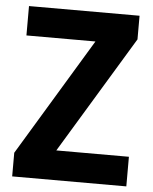

<svg xmlns="http://www.w3.org/2000/svg" viewBox="-52 -758 638 801"><g transform="rotate(5 267.0 -357.0)"><path d="M507 0H29V-99L326 -591H37V-714H500V-615L203 -124H507Z"/></g></svg>

Font: Noto Sans Lao UI SemCond
Style: Bold
Weight: 700
Width: 4
Designer: Monotype Design Team
Foundry: Monotype Imaging Inc.
Version: Version 2.000; ttfautohint (v1.8.4.7-5d5b)